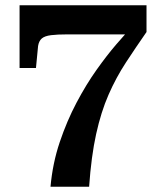

<svg xmlns="http://www.w3.org/2000/svg" viewBox="-20 -629 600 726"><path d="M235 -499H490L474 -523Q454 -501 419.5 -461Q385 -421 345.5 -365.5Q306 -310 269.5 -241Q233 -172 206 -92Q179 -12 171 77H317Q325 -38 343.5 -122Q362 -206 390.5 -271Q419 -336 456 -392.5Q493 -449 534 -508V-609H54V-372H116L124 -455Q127 -474 138 -483.5Q149 -493 173 -496Q197 -499 235 -499Z"/></svg>

Font: Roboto Serif 28pt SemiBold
Style: Regular
Weight: 600
Designer: Greg Gazdowicz
Foundry: Commercial Type
Version: Version 1.008